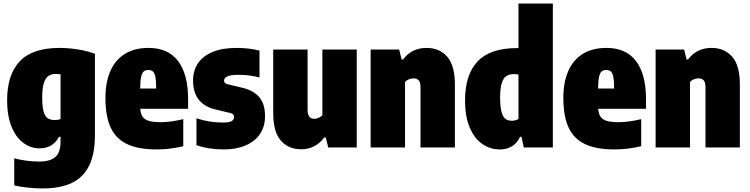

<svg xmlns="http://www.w3.org/2000/svg" viewBox="-20 -828 4211 1078"><path d="M60 213V61Q130.5 79 201 79Q262 79 291 53.2Q320 27.5 320 -33V-60H311Q295 -28.5 267.2 -11.8Q239.5 5 202 5Q154.5 5 113 -24.2Q71.5 -53.5 45.8 -114.2Q20 -175 20 -265Q20 -409 90.8 -483.8Q161.5 -558.5 313 -559Q364 -559 417 -550.5Q470 -542 513 -526V-68Q513 36.5 480.2 102.5Q447.5 168.5 382.8 199.2Q318 230 219 230Q181 230 138.5 225.8Q96 221.5 60 213ZM320 -160V-411Q304 -413 295 -413Q269 -413 252 -401.5Q235 -390 226 -361.2Q217 -332.5 217 -282Q217 -230.5 224.5 -203Q232 -175.5 247 -164.8Q262 -154 288 -154Q306.5 -154 320 -160Z M1036 -217H767.5Q770 -188 781.2 -172Q792.5 -156 816.8 -149Q841 -142 884 -142Q937.5 -142 1009 -159V-7Q967 2.5 932 6.8Q897 11 859 11Q756.5 11 693.5 -19Q630.5 -49 601.2 -112.2Q572 -175.5 572 -278Q572 -366.5 599.8 -429.5Q627.5 -492.5 681.8 -525.8Q736 -559 814 -559Q924 -559 980 -485Q1036 -411 1036 -272ZM767 -331H857Q857 -373 852.5 -395.5Q848 -418 838.8 -426.5Q829.5 -435 813 -435Q796 -435 786.5 -426.5Q777 -418 772.2 -395.5Q767.5 -373 767 -331Z M1083 -13V-164Q1152 -140 1233 -140Q1267 -140 1280.5 -148Q1294 -156 1294 -171Q1294 -180.5 1288.8 -185.8Q1283.5 -191 1271 -194L1191 -213Q1130 -227 1097 -267Q1064 -307 1064 -376Q1064 -432 1091.8 -473Q1119.5 -514 1174.2 -536.5Q1229 -559 1308 -559Q1375.5 -559 1437 -544V-393Q1381.5 -408 1319 -408Q1238 -408 1238 -375Q1238 -366.5 1243.8 -361.8Q1249.5 -357 1262 -354L1342 -335Q1404 -320 1436 -282.2Q1468 -244.5 1468 -175Q1468 -118 1439.8 -76Q1411.5 -34 1359.2 -11.5Q1307 11 1237 11Q1151 11 1083 -13Z M1514 -193V-550H1707V-211Q1707 -161 1744 -161Q1755.5 -161 1768.8 -166.5Q1782 -172 1790 -181V-550H1983V0H1823L1809 -56H1801Q1775.5 -23 1743.5 -6.5Q1711.5 10 1671 10Q1599.5 10 1556.8 -38.8Q1514 -87.5 1514 -193Z M2061 -550H2221L2235 -494H2243Q2291.5 -559 2375 -559Q2447.5 -559 2490.8 -509.8Q2534 -460.5 2534 -354V0H2341V-339Q2341 -366 2330.8 -377Q2320.5 -388 2302 -388Q2288 -388 2275.2 -382.5Q2262.5 -377 2254 -368V0H2061Z M2591 -264Q2591 -408.5 2661.5 -483.2Q2732 -558 2883 -558H2891V-808H3084V0H2921L2908 -60H2900Q2884.5 -26 2855.8 -7.5Q2827 11 2786 11Q2733 11 2688.8 -19Q2644.5 -49 2617.8 -110.8Q2591 -172.5 2591 -264ZM2891 -160V-410Q2875 -412 2867 -412Q2839.5 -412 2822.5 -400.5Q2805.5 -389 2796.8 -360.5Q2788 -332 2788 -281Q2788 -229 2795.8 -200.2Q2803.5 -171.5 2817.5 -160.8Q2831.5 -150 2853 -150Q2874.5 -150 2891 -160Z M3607 -217H3338.5Q3341 -188 3352.2 -172Q3363.5 -156 3387.8 -149Q3412 -142 3455 -142Q3508.5 -142 3580 -159V-7Q3538 2.5 3503 6.8Q3468 11 3430 11Q3327.5 11 3264.5 -19Q3201.5 -49 3172.2 -112.2Q3143 -175.5 3143 -278Q3143 -366.5 3170.8 -429.5Q3198.5 -492.5 3252.8 -525.8Q3307 -559 3385 -559Q3495 -559 3551 -485Q3607 -411 3607 -272ZM3338 -331H3428Q3428 -373 3423.5 -395.5Q3419 -418 3409.8 -426.5Q3400.5 -435 3384 -435Q3367 -435 3357.5 -426.5Q3348 -418 3343.2 -395.5Q3338.5 -373 3338 -331Z M3661 -550H3821L3835 -494H3843Q3891.5 -559 3975 -559Q4047.5 -559 4090.8 -509.8Q4134 -460.5 4134 -354V0H3941V-339Q3941 -366 3930.8 -377Q3920.5 -388 3902 -388Q3888 -388 3875.2 -382.5Q3862.5 -377 3854 -368V0H3661Z"/></svg>

Font: Encode Sans Condensed Black
Style: Regular
Weight: 900
Width: 3
Designer: Multiple Designers
Foundry: Impallari Type
Version: Version 2.000